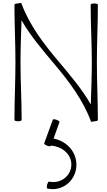

<svg xmlns="http://www.w3.org/2000/svg" viewBox="-20 -832 738 1330"><path d="M658 0C658 -133 651 -267 651 -400C651 -533 658 -667 658 -800C658 -804 647 -808 633 -808C619 -808 608 -804 608 -800C608 -667 616 -533 616 -400C616 -303 612 -206 609 -108C550 -213 462 -316 382 -411C280 -532 183 -660 128 -809C127 -813 116 -812 103 -808C91 -808 80 -804 80 -800C80 -667 87 -533 87 -400C87 -267 80 -133 80 0C80 4 91 8 105 8C119 8 130 4 130 0C130 -133 122 -267 122 -400C122 -497 126 -594 129 -692C188 -587 276 -484 356 -389C458 -268 555 -140 610 9C611 13 622 12 635 8C647 8 658 4 658 0ZM346 -3 286 161C284 165 293 172 306 177C319 182 331 182 333 178V176C407 183 470 231 474 301C479 383 401 444 320 426C315 425 310 435 306 448C303 462 304 473 308 474C416 499 516 411 509 299C504 211 436 144 351 128L392 14C394 10 385 3 372 -2C359 -7 347 -7 346 -3Z"/></svg>

Font: Nupuram Thin
Style: Regular
Weight: 100
Designer: Santhosh Thottingal (santhosh.thottingal@gmail.com)
Foundry: SMC
Version: Version 1.000